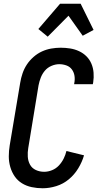

<svg xmlns="http://www.w3.org/2000/svg" viewBox="-20 -998 540 1026"><path d="M208 8Q178 8 149.5 2Q121 -4 97.5 -18.5Q74 -33 58.5 -55.5Q43 -78 35 -105.5Q27 -133 27 -162.5Q27 -192 32 -222L88 -556Q92 -581 100.5 -606Q109 -631 123.5 -653Q138 -675 159 -693.5Q180 -712 204 -723Q228 -734 253.5 -738.5Q279 -743 304 -743Q330 -743 355 -739Q380 -735 402.5 -724.5Q425 -714 442 -697Q459 -680 468.5 -657.5Q478 -635 480 -609.5Q482 -584 478 -558L476 -548H376L377 -554Q381 -574 378 -593Q375 -612 364 -627Q353 -642 334.5 -648.5Q316 -655 297 -655Q276 -655 255 -646Q234 -637 220 -620.5Q206 -604 198 -583.5Q190 -563 186 -542L131 -207Q127 -184 128.5 -160.5Q130 -137 140.5 -118Q151 -99 171.5 -89.5Q192 -80 216 -80Q237 -80 258 -88.5Q279 -97 294.5 -113.5Q310 -130 320 -150Q330 -170 335 -191L429 -168Q419 -133 398.5 -99Q378 -65 348 -40Q318 -15 281 -3.5Q244 8 208 8ZM235 -802 185 -843 301 -978H411L480 -838L422 -807L346 -914Z"/></svg>

Font: Iosevka Term Curly Semibold
Style: Italic
Weight: 600
Italic angle: -9°
Designer: Belleve Invis
Foundry: Belleve Invis
Version: Version 32.3.0